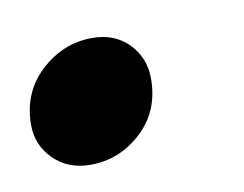

<svg xmlns="http://www.w3.org/2000/svg" viewBox="-47 -191 311 245"><g transform="rotate(-10 108.5 -68.5)"><path d="M-12 -52Q-12 -94 17 -121Q46 -148 84 -148Q113 -148 131 -129.5Q149 -111 149 -84Q149 -42 120.5 -15.5Q92 11 54 11Q25 11 6.5 -7.5Q-12 -26 -12 -52Z"/></g></svg>

Font: Radio Canada Condensed SemiBold
Style: Italic
Weight: 600
Width: 3
Italic angle: -12°
Designer: Charles Daoud, Etienne Aubert Bonn, Alexandre Saumier Demers, Jacques Le Bailly
Foundry: Radio-Canada
Version: Version 2.104; ttfautohint (v1.8.4.7-5d5b);gftools[0.9.28.de